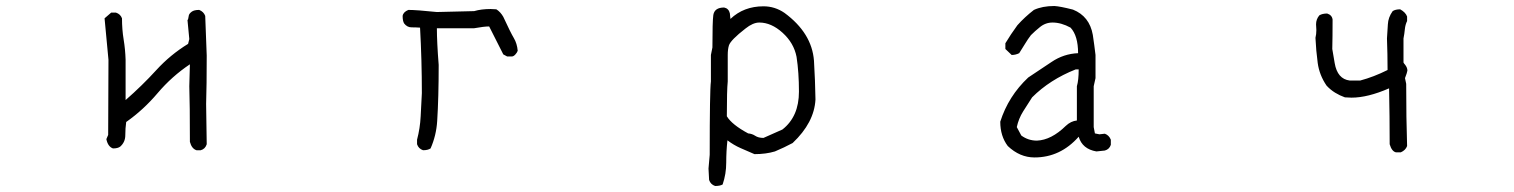

<svg xmlns="http://www.w3.org/2000/svg" viewBox="-20 -504 5040 639"><path d="M648 -4H634Q618 -9 612 -32Q612 -157 610 -217L612 -290Q552 -250 504.5 -194Q457 -138 400 -98Q397 -77 397 -54Q397 -31 380 -16Q372 -10 356 -10Q339 -16 334 -41L340 -55L341 -305L328 -443L350 -462H366Q381 -457 386 -443Q386 -406 391.5 -372.5Q397 -339 398 -305V-171Q453 -219 500 -270.5Q547 -322 606 -358L610 -374L604 -437L606 -440Q607 -447 608.5 -453Q610 -459 618 -465Q626 -471 643 -471Q658 -465 663 -451L668 -319Q668 -219 666 -158L668 -24Q663 -8 648 -4Z M1388 -4Q1373 -9 1368 -24V-39Q1378 -77 1380 -116.5Q1382 -156 1384 -194Q1384 -303 1378 -412Q1364 -413 1349.5 -413Q1335 -413 1325 -426Q1320 -434 1320 -451Q1322 -464 1339 -471Q1366 -471 1434 -464L1558 -467Q1582 -474 1613 -474L1632 -473Q1646 -464 1655 -448Q1679 -396 1690 -377.5Q1701 -359 1703 -335Q1701 -329 1695 -322.5Q1689 -316 1683 -316H1668L1655 -323L1608 -416Q1591 -416 1558 -410H1434Q1434 -364 1440 -288Q1440 -180 1435 -101Q1432 -53 1413 -10Q1404 -4 1388 -4Z M2521 -45 2584 -73Q2639 -116 2639 -199Q2639 -263 2631 -315Q2622 -361 2584.5 -395Q2547 -429 2507 -429Q2486 -429 2461 -409Q2412 -371 2406 -353Q2402 -340 2402 -321V-233Q2399 -204 2399 -117Q2416 -89 2470 -60Q2483 -59 2493.5 -52Q2504 -45 2521 -45ZM2360 115Q2345 110 2340 95L2338 57L2342 11Q2342 -204 2346 -233V-321L2351 -346Q2351 -433 2354 -454Q2358 -479 2390 -479Q2405 -476 2409 -460L2411 -441Q2455 -483 2521 -483Q2559 -483 2591 -461Q2682 -394 2689 -302Q2693 -236 2694 -173Q2690 -96 2618 -28Q2590 -13 2559 0Q2529 9 2491 9Q2468 -1 2445 -11Q2422 -21 2401 -37Q2397 -1 2397 37Q2397 75 2385 110Q2376 115 2360 115Z M3431 -36Q3479 -38 3527 -85Q3544 -101 3564 -103V-217Q3570 -237 3570 -273H3560Q3474 -239 3415 -180Q3400 -157 3385 -133Q3370 -109 3364 -81L3379 -53Q3402 -36 3431 -36ZM3423 20Q3374 20 3334 -18Q3309 -51 3309 -99Q3336 -184 3402 -246Q3440 -271 3480 -298Q3520 -325 3568 -327Q3568 -385 3543 -412Q3512 -429 3483 -429Q3459 -429 3440 -413Q3425 -401 3411 -387Q3401 -374 3392 -359Q3383 -344 3372 -327Q3360 -321 3347 -321L3326 -341V-360Q3344 -390 3366 -420Q3390 -447 3421 -471Q3449 -484 3489 -484Q3508 -483 3551 -472Q3606 -450 3617 -388Q3622 -355 3626 -321V-244L3620 -217V-81L3624 -60L3639 -57L3657 -59Q3671 -54 3677 -39V-22Q3672 -7 3657 -3L3629 0Q3582 -8 3570 -49Q3509 20 3423 20Z M4642 3H4626Q4612 0 4605 -24Q4605 -117 4603 -210Q4532 -179 4478 -179L4456 -180Q4439 -186 4423.5 -195.5Q4408 -205 4395 -219Q4371 -254 4365.5 -294.5Q4360 -335 4358 -378Q4361 -390 4361 -404L4360 -423Q4360 -440 4371 -453Q4381 -459 4397 -459Q4413 -454 4415 -439Q4415 -380 4414 -341L4422 -294Q4431 -241 4472 -236H4507Q4552 -248 4598 -271Q4598 -324 4596 -376Q4598 -400 4599 -423Q4600 -446 4615 -467Q4624 -473 4640 -473Q4658 -463 4663 -449V-434Q4657 -422 4655.5 -406.5Q4654 -391 4651 -376V-296Q4653 -292 4656 -289Q4664 -279 4664 -269Q4663 -262 4656 -244L4660 -225Q4660 -109 4663 -18Q4658 -4 4642 3Z"/></svg>

Font: Yozai
Style: Regular
Weight: 400
Designer: LXGW / Y.OzVox
Foundry: LXGW / Y.OzVox
Version: Version 0.861;October 22, 2024